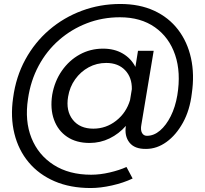

<svg xmlns="http://www.w3.org/2000/svg" viewBox="-20 -735 1031 967"><path d="M431 -15Q364 -15 318 -46Q272 -77 252 -132Q232 -187 243 -258Q255 -326 291.5 -378.5Q328 -431 381.5 -460.5Q435 -490 499 -490Q556 -490 598 -465.5Q640 -441 662 -398L675 -479H754L692 -107Q687 -81 695 -66Q703 -51 720 -51Q755 -51 786 -77.5Q817 -104 840 -150Q863 -196 873 -255Q892 -370 862 -458.5Q832 -547 760.5 -597.5Q689 -648 584 -648Q496 -648 418 -618Q340 -588 277.5 -533.5Q215 -479 174.5 -403.5Q134 -328 121 -237Q104 -126 138.5 -40Q173 46 250.5 95.5Q328 145 439 145Q484 145 533 133.5Q582 122 617 106L648 164Q602 186 544 199Q486 212 437 212Q334 212 255 178Q176 144 124.5 82.5Q73 21 52.5 -62Q32 -145 46 -242Q60 -348 107.5 -435Q155 -522 228 -584.5Q301 -647 392.5 -681Q484 -715 586 -715Q683 -715 756.5 -681Q830 -647 877 -585.5Q924 -524 942 -442Q960 -360 946 -264Q936 -180 901.5 -117.5Q867 -55 818.5 -20Q770 15 716 15Q658 16 632 -17Q606 -50 614 -101Q579 -61 532 -38Q485 -15 431 -15ZM450 -87Q514 -87 565 -127Q616 -167 635 -231L644 -286Q645 -345 610 -381.5Q575 -418 515 -418Q467 -418 426.5 -396Q386 -374 358.5 -335.5Q331 -297 323 -248Q311 -177 346.5 -132Q382 -87 450 -87Z"/></svg>

Font: Figtree
Style: Italic
Weight: 400
Italic angle: -9.5°
Foundry: Erik Kennedy
Version: Version 2.001; ttfautohint (v1.8.4.7-5d5b);gftools[0.9.27]